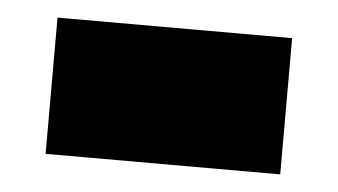

<svg xmlns="http://www.w3.org/2000/svg" viewBox="-29 -472 490 278"><g transform="rotate(5 215.5 -333.0)"><path d="M45 -234V-432H386V-234Z"/></g></svg>

Font: Georama Expanded Black
Style: Regular
Weight: 900
Width: 7
Designer: Jean-Baptiste Levee
Foundry: Production Type
Version: Version 1.000